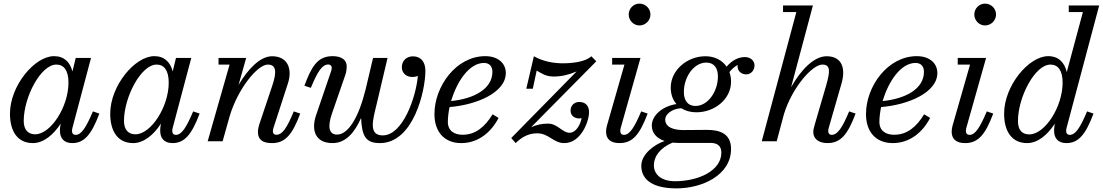

<svg xmlns="http://www.w3.org/2000/svg" viewBox="-20 -780 6088 1060"><path d="M528.5 -153 493 -165C454.5 -74 428.5 -35.5 398 -35.5C383 -35.5 377.5 -45 377.5 -56.5C377.5 -61 378 -67 379.5 -72.5L482.5 -460H398L380 -385.5C367 -436.5 334.5 -470 278.5 -470C170.5 -470 35 -305.5 35 -152.5C35 -55 77 10 161.5 10C220 10 274.5 -35 315.5 -98L313 -85C311.5 -78 311 -69 311 -58C311 -18 332 10 379 10C445.5 10 485.5 -38 528.5 -153ZM358 -324C358 -190 260 -38.5 174 -38.5C133 -38.5 111 -66 111 -112.5C111 -242.5 204.5 -423.5 291 -423.5C332 -423.5 358 -392 358 -324Z M1082 -153 1046.5 -165C1008 -74 982 -35.5 951.5 -35.5C936.5 -35.5 931 -45 931 -56.5C931 -61 931.5 -67 933 -72.5L1036 -460H951.5L933.5 -385.5C920.5 -436.5 888 -470 832 -470C724 -470 588.5 -305.5 588.5 -152.5C588.5 -55 630.5 10 715 10C773.5 10 828 -35 869 -98L866.5 -85C865 -78 864.5 -69 864.5 -58C864.5 -18 885.5 10 932.5 10C999 10 1039 -38 1082 -153ZM911.5 -324C911.5 -190 813.5 -38.5 727.5 -38.5C686.5 -38.5 664.5 -66 664.5 -112.5C664.5 -242.5 758 -423.5 844.5 -423.5C885.5 -423.5 911.5 -392 911.5 -324Z M1247.5 -423.5 1126.5 0H1209L1248.5 -140.5C1294 -291 1401.5 -423.5 1458.5 -423.5C1504.5 -423.5 1509.5 -385 1483.5 -308L1411 -92C1408 -83 1404 -64 1404 -51.5C1404 -8.5 1430 10 1482 10C1555.5 10 1594.5 -38 1637.5 -153L1602 -165C1564 -74 1539.5 -36 1505.5 -36C1493 -36 1486.5 -44.5 1486.5 -55C1486.5 -60 1487.5 -67 1489.5 -73L1569.5 -319.5C1595.5 -399.5 1568.5 -469.5 1482 -469.5C1417 -469.5 1349.5 -400 1297 -311L1339 -460H1186.5V-423.5Z M1812.5 -152.5 1887 -368C1892 -382 1894 -400 1894 -414.5C1894 -447.5 1868 -470 1816 -470C1730 -470 1698.5 -407 1660.5 -307L1696 -295C1734 -386 1758.5 -424 1792.5 -424C1805 -424 1811.5 -416 1811.5 -405.5C1811.5 -400.5 1810 -393 1808 -387L1724 -141C1698 -61 1720 10 1816.5 10C1888 10 1937.5 -47.5 1973.5 -128.5C1978 -26.5 2000 10 2077.5 10C2262.5 10 2328.5 -278.5 2328.5 -389C2328.5 -440 2302.5 -469 2259.5 -469C2222.5 -469 2198.5 -442.5 2198.5 -409.5C2198.5 -377 2222 -355 2257 -355C2267.5 -355 2278 -357 2287 -360.5C2276.5 -243 2204 -32.5 2093 -32.5C2011.5 -32.5 2039.5 -121.5 2059.5 -205.5L2119.5 -460H2039.5L1998 -284.5C1960.5 -133.5 1903.5 -37 1840.5 -37C1799.5 -37 1785.5 -74 1812.5 -152.5Z M2452.5 -107C2452.5 -132 2456 -160.5 2462 -189C2611.5 -201 2772.5 -269 2772.5 -377C2772.5 -429.5 2731 -470 2659 -470C2498.5 -470 2378.5 -303.5 2378.5 -150C2378.5 -55 2430.5 10 2526.5 10C2623 10 2693.5 -53 2732.5 -129L2699.5 -149C2656.5 -78.5 2604.5 -36 2534 -36C2487.5 -36 2452.5 -58 2452.5 -107ZM2652 -432.5C2683 -432.5 2698.5 -412.5 2698.5 -383.5C2698.5 -289 2597 -235 2470.5 -222C2501.5 -328 2569.5 -432.5 2652 -432.5Z M2885.5 -290H2921.5L2943 -390.5C2969 -375.5 2992.5 -357.5 3036.5 -357.5C3078.5 -357.5 3117 -366 3163.5 -385.5L2802.5 -18L2827 10C2859 -22 2897 -44 2945 -44C3011 -44 3034.5 10 3095.5 10C3187.5 10 3232 -110 3232 -160C3232 -201 3208 -217 3177.5 -217C3152.5 -217 3130 -199.5 3130 -169.5C3130 -139 3155 -126 3178 -126C3182 -126 3186.5 -126.5 3191 -127.5C3182.5 -86.5 3158 -47 3124.5 -47C3084.5 -47 3059 -97.5 3005.5 -97.5C2972.5 -97.5 2945.5 -92 2912.5 -78L3272 -441.5L3244.5 -469.5C3212.5 -437.5 3135 -430.5 3087 -430.5C3041 -430.5 2981 -439 2927.5 -469.5Z M3451 -700C3451 -667 3477.5 -639.5 3510.5 -639.5C3543.5 -639.5 3571 -667 3571 -700C3571 -733 3543.5 -760 3510.5 -760C3477.5 -760 3451 -733 3451 -700ZM3555.5 -153 3520 -165C3481.5 -74 3455.5 -35.5 3425 -35.5C3410 -35.5 3404.5 -45 3404.5 -56.5C3404.5 -61 3405 -67 3406.5 -72.5L3516 -460H3359.5V-423.5H3427.5L3330.5 -85C3327.5 -74 3326 -63 3326 -53C3326 -15 3348 10 3400 10C3473.5 10 3512 -38 3555.5 -153Z M3824.5 -160C3926 -160 4016 -233 4016 -328.5C4016 -348 4013 -366 4007 -382C4021 -399.5 4036.5 -412.5 4052.5 -421.5C4052 -419 4052 -416.5 4052 -414C4052 -386 4074.5 -369.5 4099.5 -369.5C4127 -369.5 4145.5 -392 4145.5 -419.5C4145.5 -442.5 4126 -465 4092 -465C4057.5 -465 4021.5 -447.5 3991.5 -412C3966.5 -448.5 3924.5 -469.5 3874.5 -469.5C3773 -469.5 3683 -392 3683 -296.5C3683 -259.5 3694.5 -228.5 3714.5 -205.5C3634.5 -193 3578.5 -141.5 3578.5 -86.5C3578.5 -47 3604 -16.5 3649.5 -1.5C3594.5 16.5 3520.5 70 3520.5 135.5C3520.5 200.5 3567 260 3715.5 260C3855 260 4016 188 4016 42C4016 -39 3958.5 -63 3883.5 -63C3855 -63 3787.5 -62 3752.5 -62C3708 -62 3652.5 -73 3652.5 -120.5C3652.5 -148 3688 -179.5 3741 -182.5C3764 -168 3792.5 -160 3824.5 -160ZM3819.5 -195C3775.5 -195 3755.5 -227.5 3755.5 -271.5C3755.5 -355.5 3810.5 -434.5 3879.5 -434.5C3923.5 -434.5 3943.5 -402.5 3943.5 -358.5C3943.5 -274.5 3888.5 -195 3819.5 -195ZM3590 132C3590 84.5 3622.5 37.5 3692.5 7.5C3702 8.5 3711.5 9 3722 9H3903C3937.5 9 3962.5 23.5 3962.5 62.5C3962.5 162.5 3836 220.5 3706.5 220.5C3633 220.5 3590 185 3590 132Z M4541 -308 4478 -92C4473 -75.5 4470 -61.5 4470 -51C4470 -13 4501 10 4548 10C4621.5 10 4660.5 -38 4703.5 -153L4668 -165C4630 -74 4603.5 -35.5 4571.5 -35.5C4559 -35.5 4552.5 -44.5 4552.5 -56C4552.5 -61 4553.5 -68 4555 -73L4626 -319.5C4649.5 -400.5 4630 -469.5 4543.5 -469.5C4473.5 -469.5 4401 -393.5 4347.5 -298.5L4468 -750H4303V-713.5H4376.5L4185.5 0H4268L4308.5 -151.5C4354 -297.5 4464.5 -423.5 4520 -423.5C4566 -423.5 4563.5 -386 4541 -308Z M4835 -107C4835 -132 4838.5 -160.5 4844.5 -189C4994 -201 5155 -269 5155 -377C5155 -429.5 5113.5 -470 5041.5 -470C4881 -470 4761 -303.5 4761 -150C4761 -55 4813 10 4909 10C5005.5 10 5076 -53 5115 -129L5082 -149C5039 -78.5 4987 -36 4916.5 -36C4870 -36 4835 -58 4835 -107ZM5034.5 -432.5C5065.5 -432.5 5081 -412.5 5081 -383.5C5081 -289 4979.5 -235 4853 -222C4884 -328 4952 -432.5 5034.5 -432.5Z M5359 -700C5359 -667 5385.5 -639.5 5418.5 -639.5C5451.5 -639.5 5479 -667 5479 -700C5479 -733 5451.5 -760 5418.5 -760C5385.5 -760 5359 -733 5359 -700ZM5463.5 -153 5428 -165C5389.5 -74 5363.5 -35.5 5333 -35.5C5318 -35.5 5312.5 -45 5312.5 -56.5C5312.5 -61 5313 -67 5314.5 -72.5L5424 -460H5267.5V-423.5H5335.5L5238.5 -85C5235.5 -74 5234 -63 5234 -53C5234 -15 5256 10 5308 10C5381.5 10 5420 -38 5463.5 -153Z M6017 -153 5981.5 -165C5943.5 -74 5917 -35.5 5886.5 -35.5C5871 -35.5 5866 -46 5866 -56.5C5866 -61 5866.5 -66.5 5868 -72.5L6048.5 -750H5880.5V-713.5H5958.5L5869.5 -382C5857 -435 5824.5 -470 5767 -470C5659 -470 5523.5 -305.5 5523.5 -152.5C5523.5 -55 5566 10 5650.5 10C5709 10 5763 -35 5803.5 -97.5L5801.5 -85C5799.5 -74.5 5799.5 -63 5799.5 -58C5799.5 -18 5820.5 10 5867.5 10C5934.5 10 5974 -38 6017 -153ZM5846.5 -324C5846.5 -190 5749 -38 5662.5 -38C5619 -38 5600 -66 5600 -112.5C5600 -242.5 5693 -423.5 5779.5 -423.5C5820.5 -423.5 5846.5 -392 5846.5 -324Z"/></svg>

Font: Bodoni* 06pt
Style: Italic
Weight: 400
Italic angle: -13°
Version: Version 2.3